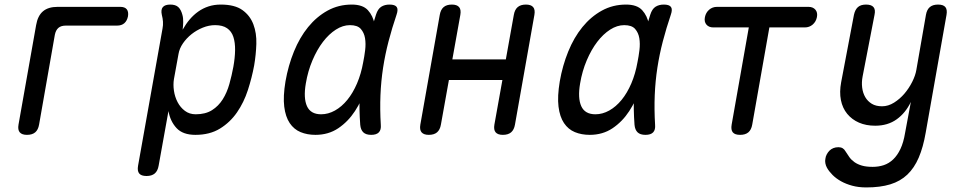

<svg xmlns="http://www.w3.org/2000/svg" viewBox="-20 -580 4240 840"><path d="M98 10Q76 10 66.5 -1Q57 -12 61 -35L138 -470Q145 -511 168 -530.5Q191 -550 232 -550H506Q526 -550 534.5 -539.5Q543 -529 540 -509Q536 -489 524 -478.5Q512 -468 492 -468H268Q247 -468 235.5 -458Q224 -448 220 -428L151 -35Q147 -12 134 -1Q121 10 98 10Z M779 -450Q793 -475 810 -495Q827 -515 847.5 -529.5Q868 -544 892.5 -552Q917 -560 946 -560Q1007 -560 1040.5 -536Q1074 -512 1088.5 -473.5Q1103 -435 1101.5 -388Q1100 -341 1092 -294Q1082 -240 1064.5 -186Q1047 -132 1017 -88.5Q987 -45 942.5 -17.5Q898 10 835 10Q780 10 752.5 -19.5Q725 -49 717 -94L674 145Q670 168 657 179Q644 190 621 190Q598 190 589 179Q580 168 584 145L691 -455Q694 -470 693 -485Q692 -500 688 -515Q683 -538 692.5 -549Q702 -560 725 -560Q748 -560 760 -549Q772 -538 778 -515Q782 -501 781.5 -482.5Q781 -464 779 -450ZM921 -470Q894 -470 867 -459Q840 -448 818 -430.5Q796 -413 780.5 -390.5Q765 -368 761 -344L741 -234Q737 -210 741 -183Q745 -156 757 -133Q769 -110 789 -95Q809 -80 836 -80Q879 -80 907.5 -98Q936 -116 954.5 -145.5Q973 -175 983.5 -212.5Q994 -250 1001 -288Q1008 -327 1008.5 -360.5Q1009 -394 1001 -418.5Q993 -443 973.5 -456.5Q954 -470 921 -470Z M1360 10Q1324 10 1295 -2Q1266 -14 1247.5 -41.5Q1229 -69 1223.5 -113.5Q1218 -158 1229 -224Q1241 -293 1266 -354.5Q1291 -416 1328 -461.5Q1365 -507 1413 -533.5Q1461 -560 1519 -560Q1567 -560 1589.5 -535.5Q1612 -511 1619 -473.5Q1626 -436 1621 -391.5Q1616 -347 1609 -308Q1600 -253 1581.5 -196.5Q1563 -140 1533 -94Q1503 -48 1460 -19Q1417 10 1360 10ZM1385 -80Q1416 -80 1445.5 -96.5Q1475 -113 1499.5 -143Q1524 -173 1542 -215Q1560 -257 1569 -308Q1574 -332 1577.5 -360.5Q1581 -389 1577 -413Q1573 -437 1558.5 -453.5Q1544 -470 1511 -470Q1480 -470 1449.5 -450.5Q1419 -431 1393 -397Q1367 -363 1347 -316Q1327 -269 1318 -215Q1307 -151 1323 -115.5Q1339 -80 1385 -80ZM1625 -516Q1633 -541 1648 -550.5Q1663 -560 1684 -560Q1708 -560 1715.5 -549.5Q1723 -539 1715 -516Q1695 -457 1680 -399.5Q1665 -342 1656 -283.5Q1647 -225 1644.5 -163.5Q1642 -102 1646 -34Q1648 -12 1637.5 -1Q1627 10 1604 10Q1581 10 1569.5 -1Q1558 -12 1556 -34Q1551 -102 1553.5 -163.5Q1556 -225 1565.5 -283.5Q1575 -342 1590.5 -399.5Q1606 -457 1625 -516Z M1856 10Q1834 10 1824.5 -1Q1815 -12 1819 -35L1904 -515Q1908 -538 1921 -549Q1934 -560 1957 -560Q1979 -560 1988.5 -549Q1998 -538 1994 -515L1959 -320H2193L2228 -515Q2232 -538 2245 -549Q2258 -560 2281 -560Q2303 -560 2312.5 -549Q2322 -538 2318 -515L2233 -35Q2229 -12 2216 -1Q2203 10 2180 10Q2158 10 2148.5 -1Q2139 -12 2143 -35L2178 -230H1944L1909 -35Q1905 -12 1892 -1Q1879 10 1856 10Z M2560 10Q2524 10 2495 -2Q2466 -14 2447.5 -41.5Q2429 -69 2423.5 -113.5Q2418 -158 2429 -224Q2441 -293 2466 -354.5Q2491 -416 2528 -461.5Q2565 -507 2613 -533.5Q2661 -560 2719 -560Q2767 -560 2789.5 -535.5Q2812 -511 2819 -473.5Q2826 -436 2821 -391.5Q2816 -347 2809 -308Q2800 -253 2781.5 -196.5Q2763 -140 2733 -94Q2703 -48 2660 -19Q2617 10 2560 10ZM2585 -80Q2616 -80 2645.5 -96.5Q2675 -113 2699.5 -143Q2724 -173 2742 -215Q2760 -257 2769 -308Q2774 -332 2777.5 -360.5Q2781 -389 2777 -413Q2773 -437 2758.5 -453.5Q2744 -470 2711 -470Q2680 -470 2649.5 -450.5Q2619 -431 2593 -397Q2567 -363 2547 -316Q2527 -269 2518 -215Q2507 -151 2523 -115.5Q2539 -80 2585 -80ZM2825 -516Q2833 -541 2848 -550.5Q2863 -560 2884 -560Q2908 -560 2915.5 -549.5Q2923 -539 2915 -516Q2895 -457 2880 -399.5Q2865 -342 2856 -283.5Q2847 -225 2844.5 -163.5Q2842 -102 2846 -34Q2848 -12 2837.5 -1Q2827 10 2804 10Q2781 10 2769.5 -1Q2758 -12 2756 -34Q2751 -102 2753.5 -163.5Q2756 -225 2765.5 -283.5Q2775 -342 2790.5 -399.5Q2806 -457 2825 -516Z M3256 -460H3101Q3081 -460 3070.5 -472.5Q3060 -485 3064 -505Q3068 -525 3082.5 -537.5Q3097 -550 3117 -550H3517Q3537 -550 3547.5 -537.5Q3558 -525 3554 -505Q3550 -485 3535.5 -472.5Q3521 -460 3501 -460H3346L3271 -35Q3267 -12 3254 -1Q3241 10 3218 10Q3195 10 3186 -1Q3177 -12 3181 -35Z M3965 -134Q3942 -86 3903 -58Q3864 -30 3809 -30Q3769 -30 3738 -43.5Q3707 -57 3686.5 -82Q3666 -107 3659 -142Q3652 -177 3660 -220L3716 -515Q3721 -538 3733.5 -549Q3746 -560 3769 -560Q3792 -560 3801.5 -549Q3811 -538 3806 -515L3754 -246Q3749 -220 3752 -196.5Q3755 -173 3765.5 -155Q3776 -137 3794 -126Q3812 -115 3839 -115Q3866 -115 3891.5 -131Q3917 -147 3937 -170.5Q3957 -194 3971 -222Q3985 -250 3989 -274L4031 -515Q4035 -538 4048 -549Q4061 -560 4084 -560Q4107 -560 4116 -549Q4125 -538 4121 -515L4030 0Q4019 64 3999.5 109.5Q3980 155 3949.5 184Q3919 213 3875 226.5Q3831 240 3770 240Q3736 240 3708.5 232.5Q3681 225 3659.5 213Q3638 201 3622.5 185.5Q3607 170 3598 154Q3593 145 3591 134.5Q3589 124 3591 115Q3592 105 3597 95.5Q3602 86 3609 79Q3616 72 3626 68Q3636 64 3648 64Q3659 64 3666.5 68.5Q3674 73 3679 82Q3687 95 3696 107.5Q3705 120 3718.5 129.5Q3732 139 3751 144.5Q3770 150 3798 150Q3824 150 3846.5 142.5Q3869 135 3887.5 117.5Q3906 100 3919.5 71.5Q3933 43 3940 0Z"/></svg>

Font: Maple Mono
Style: Italic
Weight: 400
Italic angle: -10°
Monospace: yes
Designer: subframe7536
Version: Version 7.300